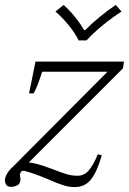

<svg xmlns="http://www.w3.org/2000/svg" viewBox="-31 -748 523 779"><path d="M194 -701 227 -728Q251 -707 273.5 -679Q296 -651 310 -626H315Q339 -651 373 -679Q407 -707 439 -728L462 -701Q427 -679 387 -646.5Q347 -614 320 -584H288Q273 -615 246.5 -647Q220 -679 194 -701ZM161 -22Q125 -37 98 -46Q71 -55 62 -55Q54 -55 50 -41V-36Q50 -32 51.5 -25.5Q53 -19 51 -13Q49 -1 38 4.5Q27 10 12 10Q1 10 -5 2.5Q-11 -5 -11 -17Q-11 -28 -2.5 -43Q6 -58 22 -72L405 -457H140Q119 -390 105 -369H87L113 -498H472L468 -471L86 -89Q109 -86 129 -80Q149 -74 165 -68Q181 -62 187 -60Q220 -47 240.5 -41Q261 -35 284 -35Q311 -35 329.5 -57Q348 -79 366 -122L382 -118Q362 -49 337.5 -19Q313 11 272 11Q250 11 230.5 5Q211 -1 190.5 -9.5Q170 -18 161 -22Z"/></svg>

Font: Trirong Light
Style: Italic
Weight: 300
Italic angle: -12°
Designer: Katatrad Team
Foundry: CadsonDemak
Version: Version 1.001